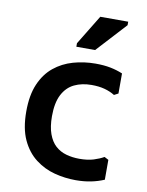

<svg xmlns="http://www.w3.org/2000/svg" viewBox="-84 -794 662 867"><g transform="rotate(10 247.0 -361.0)"><path d="M323 12Q274 12 226 -0.5Q178 -13 138 -43.5Q98 -74 74 -125.5Q50 -177 50 -255Q50 -330 72 -381Q94 -432 132 -463Q170 -494 219 -508Q268 -522 321 -522Q360 -522 390 -516Q420 -510 446 -499V-407L427 -397Q406 -410 380 -417Q354 -424 320 -424Q276 -424 241.5 -407.5Q207 -391 187.5 -353.5Q168 -316 168 -254Q168 -206 180 -173Q192 -140 213 -121Q234 -102 262.5 -94Q291 -86 323 -86Q361 -86 388 -94.5Q415 -103 434 -114L453 -104V-13Q425 -1 393 5.5Q361 12 323 12ZM308 -582H222V-598L305 -734H433V-718Z"/></g></svg>

Font: AR One Sans SemiBold
Style: Regular
Weight: 600
Designer: Niteesh Yadav
Foundry: Niteesh Yadav
Version: Version 1.001;gftools[0.9.33]